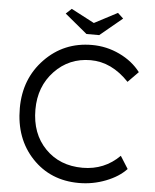

<svg xmlns="http://www.w3.org/2000/svg" viewBox="-59 -934 802 993"><g transform="rotate(5 341.5 -437.0)"><path d="M388 10Q240 10 145 -90.5Q50 -191 50 -349Q50 -502 149 -604.5Q248 -707 394 -707Q470 -707 538 -674.5Q606 -642 647 -588L593 -533Q503 -628 394 -628Q282 -628 206.5 -548.5Q131 -469 131 -349Q131 -224 206 -147Q281 -70 400 -70Q513 -70 592 -149L633 -84Q594 -42 527 -16Q460 10 388 10ZM244 -857 273 -884 393 -821 513 -884 542 -857 426 -761H360Z"/></g></svg>

Font: Easer Grotesk Light
Style: Regular
Weight: 300
Designer: Boardeaser, Bonnie Shaver-Troup, Thomas Jockin
Foundry: Lexend
Version: Version 1.008;Glyphs 3.1.2 (3151)